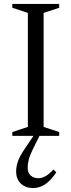

<svg xmlns="http://www.w3.org/2000/svg" viewBox="-20 -690 363 975"><path d="M147.5 66.5Q132 97.5 126.2 120.2Q120.5 143 120.5 162Q120.5 187.5 135.8 201.2Q151 215 174.5 215Q190.5 215 208.2 206.2Q226 197.5 251.5 171L266 185Q237.5 227.5 209 246.2Q180.5 265 147 265Q110.5 265 86.2 242.5Q62 220 62 180.5Q62 156.5 71 129.8Q80 103 108 62L150 0H42.5V-19.5L121.5 -45.5V-624.5L42.5 -650.5V-670H280.5V-650.5L201.5 -624.5V-45.5L280.5 -19.5V0H180.5Z"/></svg>

Font: Newsreader Text
Style: Regular
Weight: 400
Designer: Hugues Gentile
Foundry: Production Type
Version: Version 1.002